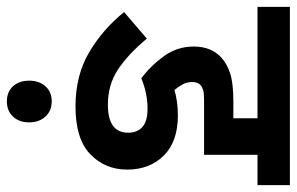

<svg xmlns="http://www.w3.org/2000/svg" viewBox="-172 -490 861 557"><g transform="rotate(90 258.5 -211.5)"><path d="M295 -209Q251 -209 207 -191Q171 -218 143 -256.5Q115 -295 115 -343Q115 -395 148 -424Q166 -440 194 -449Q222 -458 276 -458H323V-528H0V-622H517V-528H429V-373H270Q251 -373 242 -370.5Q233 -368 227 -363Q218 -355 218 -339Q218 -323 225 -310.5Q232 -298 241 -287Q274 -297 315 -297Q391 -297 431.5 -256Q472 -215 472 -150Q472 -86 427.5 -43Q383 0 289 0Q199 0 132 -39.5Q65 -79 15 -141L92 -207Q138 -152 182 -123Q226 -94 284 -94Q365 -94 365 -153Q365 -179 348.5 -194Q332 -209 295 -209ZM214 134Q214 106 230 87.5Q246 69 274 69Q302 69 318.5 87.5Q335 106 335 134Q335 163 318.5 181Q302 199 274 199Q246 199 230 181Q214 163 214 134Z"/></g></svg>

Font: Noto Sans Devanagari Condensed SemiBold
Style: Regular
Weight: 600
Width: 3
Designer: Jelle Bosma - Monotype Design Team
Foundry: Monotype Imaging Inc.
Version: Version 2.004; ttfautohint (v1.8.4.7-5d5b)